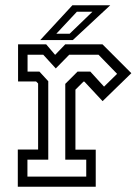

<svg xmlns="http://www.w3.org/2000/svg" viewBox="-20 -708 523 728"><path d="M47.5 0V-141H124.5V-391.5L117 -399H48.5V-540H155L189 -500L227.5 -540H368.5L478 -430.5L369 -324.5L300 -398.5H296.5L266 -368V-140.5H343V0ZM84 -38.5H307V-102.5H227.5V-390L274 -436.5H322.5L374.5 -379.5L424 -428L353.5 -500.5H242.5L191.5 -448.5L144 -500.5H84.5V-436.5H129.5L163 -400V-102.5H84ZM132.5 -556 254.5 -688H398L256 -556ZM193.5 -580H244L330.5 -663.5H271.5Z"/></svg>

Font: Tourney Condensed
Style: Regular
Weight: 400
Width: 3
Designer: Tyler Finck
Foundry: Etcetera Type Co
Version: Version 1.010; ttfautohint (v1.8.3)